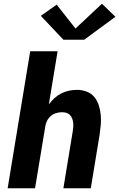

<svg xmlns="http://www.w3.org/2000/svg" viewBox="-20 -1010 640 1030"><path d="M21 0 142 -735H289L242 -450Q255 -468 272 -483.5Q289 -499 309 -509Q329 -519 350.5 -523.5Q372 -528 393 -528Q420 -528 445 -518.5Q470 -509 486 -489.5Q502 -470 510 -445Q518 -420 520.5 -393.5Q523 -367 520.5 -339.5Q518 -312 514 -285L467 0H320Q332 -76 345 -152Q358 -228 370 -304Q372 -316 373 -328Q374 -340 372.5 -352Q371 -364 367 -374.5Q363 -385 355.5 -393Q348 -401 336.5 -404.5Q325 -408 313 -408Q298 -408 282 -403.5Q266 -399 253 -388Q240 -377 232.5 -362Q225 -347 223 -332L168 0ZM320 -797 199 -925 284 -985 385 -857 527 -990 599 -920 432 -797Z"/></svg>

Font: Iosevka SS04 Hv Ex Obl
Style: Regular
Weight: 900
Width: 7
Italic angle: -9°
Monospace: yes
Designer: Belleve Invis
Foundry: Belleve Invis
Version: Version 19.0.0; ttfautohint (v1.8.4)